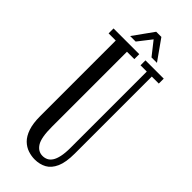

<svg xmlns="http://www.w3.org/2000/svg" viewBox="-272 -872 921 921"><g transform="rotate(45 188.5 -411.0)"><path d="M195 12Q172.5 12 149.8 4.5Q127 -3 108.2 -21.2Q89.5 -39.5 78.2 -72Q67 -104.5 67 -154.5V-666.5H18.5V-700H193V-666.5H143V-156.5Q143 -84 161.2 -55.2Q179.5 -26.5 210 -26.5Q224 -26.5 236.2 -32.2Q248.5 -38 257.8 -51.8Q267 -65.5 272.2 -89.5Q277.5 -113.5 277.5 -149.5V-666.5H235V-700H359V-666.5H311.5V-144Q311.5 -84.5 296.2 -50.5Q281 -16.5 254.8 -2.2Q228.5 12 195 12ZM100.5 -730.5 174.5 -833.5H209.5L282.5 -730.5H245.5L191.5 -799L138 -730.5Z"/></g></svg>

Font: Imbue Thin
Style: Regular
Weight: 400
Version: Version 1.102